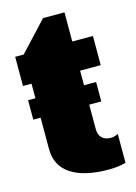

<svg xmlns="http://www.w3.org/2000/svg" viewBox="-103 -697 541 764"><g transform="rotate(-15 167.5 -315.0)"><path d="M4.9 -520H40L151.9 -640.1H240.2V-520H325.2V-399.9H240.2V-339.8H290V-259.8H240.2V-160.2Q240.2 -135.7 253.2 -122.8Q266.1 -109.9 290 -109.9Q304.7 -109.9 319.8 -118.2V1Q288.1 9.8 250 9.8Q147.9 9.8 94 -26.1Q40 -62 40 -129.9V-259.8H9.8V-339.8H40V-399.9H4.9Z"/></g></svg>

Font: Mikodacs
Style: Regular
Weight: 400
Designer: gluk (gluksza@wp.pl)
Foundry: gluk (gluksza@wp.pl)
Version: Version 0.28